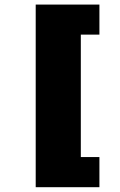

<svg xmlns="http://www.w3.org/2000/svg" viewBox="-20 -737 518 827"><path d="M328.1 -60.5H408.2V69.3H133.8V-717.3H408.2V-587.9H328.1Z"/></svg>

Font: Black Ops One [rus by aLiNcE]
Style: Regular
Weight: 400
Designer: James Grieshaber
Foundry: James Grieshaber
Version: Version 1.002;May 25, 2024;FontCreator 13.0.0.2680 64-bit